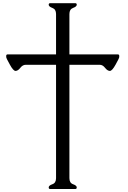

<svg xmlns="http://www.w3.org/2000/svg" viewBox="-20 -937 825 1236"><path d="M426.8 -520V210Q426.8 240.7 450.4 249Q474.1 257.3 474.1 269.5Q474.1 279.8 464.4 279.8H303.2Q293.5 279.8 293.5 269.5Q293.5 257.3 317.1 249Q340.8 240.7 340.8 210V-520H146Q126 -520 111.1 -500.7Q96.2 -481.4 81.1 -480.5H80.1Q65.4 -480.5 43.5 -521Q20 -562.5 20 -569.8V-577.6Q20 -586.9 29.8 -586.9H340.8V-846.7Q340.8 -877.4 317.1 -886Q293.5 -894.5 293.5 -906.7Q293.5 -916.5 303.2 -916.5H464.4Q474.1 -916.5 474.1 -906.7Q474.1 -894.5 450.4 -886Q426.8 -877.4 426.8 -846.7V-586.9H737.8Q747.6 -586.9 747.6 -577.6V-569.8Q747.6 -562.5 724.1 -521Q701.7 -480.5 687.5 -480.5H686.5Q670.9 -481.4 656 -500.7Q641.1 -520 621.6 -520Z"/></svg>

Font: Caudex
Style: Regular
Weight: 400
Version: Version 1.01